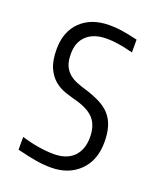

<svg xmlns="http://www.w3.org/2000/svg" viewBox="-111 -623 583 705"><g transform="rotate(20 180.0 -270.5)"><path d="M171 12Q143 12 113 7Q83 2 38 -9V-59Q70 -49 103 -43.5Q136 -38 164 -38Q215 -38 242 -65.5Q269 -93 269 -141Q269 -185 248 -210.5Q227 -236 179 -250Q156 -256 131.5 -264Q107 -272 87.5 -288Q68 -304 55.5 -331.5Q43 -359 43 -404Q43 -473 84.5 -513Q126 -553 197 -553Q221 -553 244.5 -549.5Q268 -546 307 -537V-487Q272 -496 248 -499.5Q224 -503 204 -503Q154 -503 126 -477.5Q98 -452 98 -406Q98 -378 105.5 -360.5Q113 -343 126.5 -331.5Q140 -320 157.5 -313Q175 -306 196 -300Q228 -290 252.5 -277.5Q277 -265 293 -247Q309 -229 317 -203.5Q325 -178 325 -143Q325 -71 282.5 -29.5Q240 12 171 12Z"/></g></svg>

Font: Encode Sans Compressed
Style: Light
Weight: 300
Designer: Pablo Impallari, Andres Torresi
Foundry: Pablo Impallari, Andres Torresi
Version: Version 1.000; ttfautohint (v1.00) -l 8 -r 50 -G 200 -x 14 -